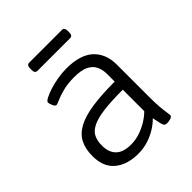

<svg xmlns="http://www.w3.org/2000/svg" viewBox="-189 -796 923 923"><g transform="rotate(-45 272.5 -334.5)"><path d="M221 6Q146 6 101 -31Q56 -68 56 -142Q56 -191 73.5 -225Q91 -259 129.5 -280Q168 -301 231 -310.5Q294 -320 385 -320V-373Q385 -400 374.5 -423Q364 -446 337.5 -459.5Q311 -473 263 -473Q219 -473 186 -464.5Q153 -456 133.5 -447Q114 -438 107 -438Q104 -438 100.5 -441.5Q97 -445 94 -451.5Q91 -458 89 -464.5Q87 -471 87 -476Q87 -483 103.5 -492Q120 -501 146.5 -509.5Q173 -518 204 -523.5Q235 -529 266 -529Q311 -529 346 -518.5Q381 -508 403.5 -487.5Q426 -467 438 -438Q450 -409 450 -372V-150Q450 -108 452.5 -80.5Q455 -53 457.5 -38Q460 -23 460 -17Q460 -13 456.5 -9.5Q453 -6 447 -4Q441 -2 434 -1Q427 0 420 0Q412 0 407 -5Q402 -10 398.5 -25Q395 -40 390 -66Q373 -48 347 -31.5Q321 -15 289 -4.5Q257 6 221 6ZM226 -50Q258 -50 286.5 -59.5Q315 -69 340.5 -84.5Q366 -100 385 -119V-265Q306 -265 255 -258.5Q204 -252 175 -237.5Q146 -223 135 -200.5Q124 -178 124 -145Q124 -99 149.5 -74.5Q175 -50 226 -50ZM159 -619Q142 -619 142 -642V-652Q142 -675 159 -675H381Q398 -675 398 -652V-642Q398 -619 381 -619Z"/></g></svg>

Font: Asap Light
Style: Regular
Weight: 300
Designer: Pablo Cosgaya
Foundry: Omnibus-Type
Version: Version 3.001